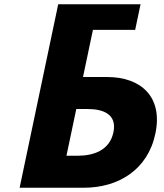

<svg xmlns="http://www.w3.org/2000/svg" viewBox="-20 -880 767 900"><path d="M72 0 227.6 -740 245.5 -825 252.8 -860H638.8L613.6 -740H415.6L369.1 -519H482.1C643.1 -519 744.2 -424 708.4 -254C672.5 -83 534 0 373 0ZM337.6 -369 291.5 -150H344.5C418.5 -150 493.8 -175 511.7 -260C529.3 -344 464.6 -369 390.6 -369Z"/></svg>

Font: Hussar
Style: BdOblTwo
Weight: 700
Foundry: Cannot Into Space Fonts
Version: Version 2.00